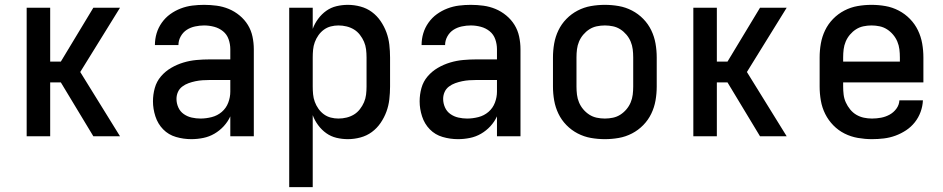

<svg xmlns="http://www.w3.org/2000/svg" viewBox="-20 -562 3890 792"><path d="M90 0V-530H187V-308H231L365 -530H475L311 -265L475 0H365L231 -222H187V0Z M769 12Q737 12 706 3Q675 -6 653 -28.5Q631 -51 621 -82Q611 -113 611 -144Q611 -172 618.5 -199Q626 -226 644 -247Q662 -268 686 -282Q710 -296 736.5 -304Q763 -312 790.5 -314.5Q818 -317 845 -317H930V-359Q930 -380 923 -400Q916 -420 900 -433Q884 -446 863.5 -451.5Q843 -457 822 -457Q804 -457 785 -453Q766 -449 750.5 -439Q735 -429 725.5 -412Q716 -395 716 -376H619Q619 -401 626 -424.5Q633 -448 647.5 -468.5Q662 -489 682 -503.5Q702 -518 725.5 -527Q749 -536 773.5 -539Q798 -542 822 -542Q848 -542 874 -538.5Q900 -535 924 -525Q948 -515 968.5 -498Q989 -481 1002.5 -459Q1016 -437 1021.5 -411Q1027 -385 1027 -359V0H930V-82Q920 -60 903 -41.5Q886 -23 864.5 -10.5Q843 2 818.5 7Q794 12 769 12ZM807 -73Q830 -73 853.5 -79Q877 -85 895 -100.5Q913 -116 921.5 -138.5Q930 -161 930 -184V-232H845Q830 -232 815.5 -231Q801 -230 786.5 -227Q772 -224 758 -219Q744 -214 732 -205Q720 -196 714 -182.5Q708 -169 708 -154Q708 -136 715.5 -119Q723 -102 738 -91.5Q753 -81 771 -77Q789 -73 807 -73Z M1173 210V-530H1270V-443Q1278 -465 1292.5 -484.5Q1307 -504 1326 -517.5Q1345 -531 1368 -536.5Q1391 -542 1415 -542Q1441 -542 1467 -535Q1493 -528 1514 -512.5Q1535 -497 1550 -475Q1565 -453 1574 -428.5Q1583 -404 1586 -377.5Q1589 -351 1589 -325V-205Q1589 -179 1586 -152.5Q1583 -126 1574 -101.5Q1565 -77 1550 -55Q1535 -33 1514 -17.5Q1493 -2 1467 5Q1441 12 1415 12Q1391 12 1368 6.5Q1345 1 1326 -12.5Q1307 -26 1292.5 -45.5Q1278 -65 1270 -87V210ZM1376 -73Q1393 -73 1409.5 -77Q1426 -81 1440 -89.5Q1454 -98 1464.5 -111.5Q1475 -125 1481.5 -140Q1488 -155 1490 -171.5Q1492 -188 1492 -205V-325Q1492 -342 1490 -358.5Q1488 -375 1481.5 -390Q1475 -405 1464.5 -418.5Q1454 -432 1440 -440.5Q1426 -449 1409.5 -453Q1393 -457 1376 -457Q1360 -457 1344.5 -453Q1329 -449 1316 -439.5Q1303 -430 1293.5 -416.5Q1284 -403 1278.5 -388Q1273 -373 1271.5 -357Q1270 -341 1270 -325V-205Q1270 -189 1271.5 -173Q1273 -157 1278.5 -142Q1284 -127 1293.5 -113.5Q1303 -100 1316 -90.5Q1329 -81 1344.5 -77Q1360 -73 1376 -73Z M1869 12Q1837 12 1806 3Q1775 -6 1753 -28.5Q1731 -51 1721 -82Q1711 -113 1711 -144Q1711 -172 1718.5 -199Q1726 -226 1744 -247Q1762 -268 1786 -282Q1810 -296 1836.5 -304Q1863 -312 1890.5 -314.5Q1918 -317 1945 -317H2030V-359Q2030 -380 2023 -400Q2016 -420 2000 -433Q1984 -446 1963.5 -451.5Q1943 -457 1922 -457Q1904 -457 1885 -453Q1866 -449 1850.5 -439Q1835 -429 1825.5 -412Q1816 -395 1816 -376H1719Q1719 -401 1726 -424.5Q1733 -448 1747.5 -468.5Q1762 -489 1782 -503.5Q1802 -518 1825.5 -527Q1849 -536 1873.5 -539Q1898 -542 1922 -542Q1948 -542 1974 -538.5Q2000 -535 2024 -525Q2048 -515 2068.5 -498Q2089 -481 2102.5 -459Q2116 -437 2121.5 -411Q2127 -385 2127 -359V0H2030V-82Q2020 -60 2003 -41.5Q1986 -23 1964.5 -10.5Q1943 2 1918.5 7Q1894 12 1869 12ZM1907 -73Q1930 -73 1953.5 -79Q1977 -85 1995 -100.5Q2013 -116 2021.5 -138.5Q2030 -161 2030 -184V-232H1945Q1930 -232 1915.5 -231Q1901 -230 1886.5 -227Q1872 -224 1858 -219Q1844 -214 1832 -205Q1820 -196 1814 -182.5Q1808 -169 1808 -154Q1808 -136 1815.5 -119Q1823 -102 1838 -91.5Q1853 -81 1871 -77Q1889 -73 1907 -73Z M2475 12Q2446 12 2417.5 7Q2389 2 2363 -11.5Q2337 -25 2316.5 -46Q2296 -67 2283.5 -93Q2271 -119 2266 -147.5Q2261 -176 2261 -205V-325Q2261 -354 2266 -382.5Q2271 -411 2283.5 -437Q2296 -463 2316.5 -484Q2337 -505 2363 -518.5Q2389 -532 2417.5 -537Q2446 -542 2475 -542Q2504 -542 2532.5 -537Q2561 -532 2587 -518.5Q2613 -505 2633.5 -484Q2654 -463 2666.5 -437Q2679 -411 2684 -382.5Q2689 -354 2689 -325V-205Q2689 -176 2684 -147.5Q2679 -119 2666.5 -93Q2654 -67 2633.5 -46Q2613 -25 2587 -11.5Q2561 2 2532.5 7Q2504 12 2475 12ZM2475 -73Q2492 -73 2508.5 -76.5Q2525 -80 2539 -89Q2553 -98 2564 -111Q2575 -124 2581.5 -139.5Q2588 -155 2590 -171.5Q2592 -188 2592 -205V-325Q2592 -342 2590 -358.5Q2588 -375 2581.5 -390.5Q2575 -406 2564 -419Q2553 -432 2539 -441Q2525 -450 2508.5 -453.5Q2492 -457 2475 -457Q2458 -457 2441.5 -453.5Q2425 -450 2411 -441Q2397 -432 2386 -419Q2375 -406 2368.5 -390.5Q2362 -375 2360 -358.5Q2358 -342 2358 -325V-205Q2358 -188 2360 -171.5Q2362 -155 2368.5 -139.5Q2375 -124 2386 -111Q2397 -98 2411 -89Q2425 -80 2441.5 -76.5Q2458 -73 2475 -73Z M2840 0V-530H2937V-308H2981L3115 -530H3225L3061 -265L3225 0H3115L2981 -222H2937V0Z M3577 12Q3548 12 3519 7Q3490 2 3464 -11Q3438 -24 3417.5 -45Q3397 -66 3384 -92Q3371 -118 3366 -147Q3361 -176 3361 -205V-325Q3361 -354 3366 -382.5Q3371 -411 3383.5 -437Q3396 -463 3416.5 -484Q3437 -505 3463 -518.5Q3489 -532 3517.5 -537Q3546 -542 3575 -542Q3604 -542 3632.5 -537Q3661 -532 3687 -518.5Q3713 -505 3733.5 -484Q3754 -463 3766.5 -437Q3779 -411 3784 -382.5Q3789 -354 3789 -325V-222H3458V-205Q3458 -188 3460 -171.5Q3462 -155 3469 -139.5Q3476 -124 3487 -110.5Q3498 -97 3512.5 -88.5Q3527 -80 3543.5 -76.5Q3560 -73 3577 -73Q3596 -73 3614.5 -76.5Q3633 -80 3649.5 -89Q3666 -98 3677.5 -113.5Q3689 -129 3690 -148H3787Q3786 -124 3777.5 -100.5Q3769 -77 3753.5 -57.5Q3738 -38 3717.5 -24.5Q3697 -11 3674 -2.5Q3651 6 3626.5 9Q3602 12 3577 12ZM3458 -308H3692V-325Q3692 -342 3690 -358.5Q3688 -375 3681.5 -390.5Q3675 -406 3664 -419Q3653 -432 3639 -441Q3625 -450 3608.5 -453.5Q3592 -457 3575 -457Q3558 -457 3541.5 -453.5Q3525 -450 3511 -441Q3497 -432 3486 -419Q3475 -406 3468.5 -390.5Q3462 -375 3460 -358.5Q3458 -342 3458 -325Z"/></svg>

Font: Lode Dark
Style: Bold
Weight: 700
Monospace: yes
Designer: Belleve Invis
Foundry: Belleve Invis
Version: Version 29.2.0; ttfautohint (v1.8.3)